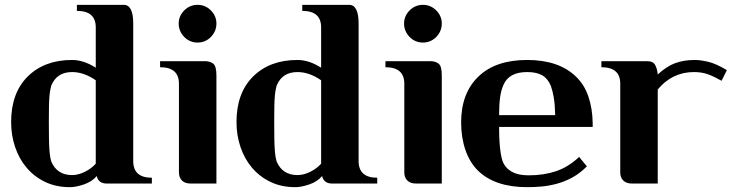

<svg xmlns="http://www.w3.org/2000/svg" viewBox="-20 -759 3026 794"><path d="M531 -93Q531 -24 608 -24V0H420Q406 0 395 -7Q384 -14 380 -31Q361 -8 327.5 3.5Q294 15 269 15Q212 15 167 -6.5Q122 -28 90.5 -65Q59 -102 42.5 -151Q26 -200 26 -254Q26 -374 94 -442Q163 -511 278 -511Q326 -511 376 -479V-646Q376 -714 298 -714V-739H492Q531 -739 531 -661ZM182 -254Q182 -213 182.5 -184.5Q183 -156 184.5 -137.5Q186 -119 188 -108Q190 -97 192 -91Q216 -35 278 -35Q304 -35 331 -48.5Q358 -62 376 -82V-427Q327 -461 278 -461Q215 -461 192 -405Q190 -397 188 -387.5Q186 -378 184.5 -361.5Q183 -345 182.5 -319.5Q182 -294 182 -254Z M875 0H768Q745 0 732.5 -12.5Q720 -25 720 -46V-413Q720 -481 642 -481V-506H828Q848 -506 861.5 -496Q875 -486 875 -447ZM742 -606Q719 -630 719 -661.5Q719 -693 742 -716Q765 -739 797 -739Q829 -739 852 -716Q875 -693 875 -661.5Q875 -630 852 -606Q829 -583 797 -583Q765 -583 742 -606Z M1463 -93Q1463 -24 1540 -24V0H1352Q1338 0 1327 -7Q1316 -14 1312 -31Q1293 -8 1259.5 3.5Q1226 15 1201 15Q1144 15 1099 -6.5Q1054 -28 1022.5 -65Q991 -102 974.5 -151Q958 -200 958 -254Q958 -374 1026 -442Q1095 -511 1210 -511Q1258 -511 1308 -479V-646Q1308 -714 1230 -714V-739H1424Q1463 -739 1463 -661ZM1114 -254Q1114 -213 1114.5 -184.5Q1115 -156 1116.5 -137.5Q1118 -119 1120 -108Q1122 -97 1124 -91Q1148 -35 1210 -35Q1236 -35 1263 -48.5Q1290 -62 1308 -82V-427Q1259 -461 1210 -461Q1147 -461 1124 -405Q1122 -397 1120 -387.5Q1118 -378 1116.5 -361.5Q1115 -345 1114.5 -319.5Q1114 -294 1114 -254Z M1807 0H1700Q1677 0 1664.5 -12.5Q1652 -25 1652 -46V-413Q1652 -481 1574 -481V-506H1760Q1780 -506 1793.5 -496Q1807 -486 1807 -447ZM1674 -606Q1651 -630 1651 -661.5Q1651 -693 1674 -716Q1697 -739 1729 -739Q1761 -739 1784 -716Q1807 -693 1807 -661.5Q1807 -630 1784 -606Q1761 -583 1729 -583Q1697 -583 1674 -606Z M2276 -283Q2275 -327 2270 -356Q2265 -385 2258 -404Q2245 -435 2221.5 -448Q2198 -461 2160 -461Q2086 -461 2063 -410Q2052 -386 2048 -355.5Q2044 -325 2044 -283ZM2160 15Q2028 15 1958 -52Q1923 -86 1905 -138Q1887 -190 1887 -253Q1887 -374 1959 -443Q2030 -511 2160 -511Q2290 -511 2361 -443Q2396 -410 2413 -360.5Q2430 -311 2431 -251V-234H2044Q2044 -194 2046 -167.5Q2048 -141 2051 -123.5Q2054 -106 2057 -97Q2060 -88 2062 -84Q2071 -68 2082.5 -58.5Q2094 -49 2107.5 -43.5Q2121 -38 2136.5 -36Q2152 -34 2167 -34Q2229 -34 2279.5 -51Q2330 -68 2375 -110L2407 -71Q2377 -41 2345 -24Q2313 -7 2280.5 1.5Q2248 10 2217.5 12.5Q2187 15 2160 15Z M2700 0H2593Q2570 0 2557.5 -12.5Q2545 -25 2545 -46V-413Q2545 -481 2467 -481V-506H2657Q2681 -506 2689.5 -490Q2698 -474 2700 -451Q2737 -485 2772.5 -498Q2808 -511 2853 -511Q2876 -511 2908.5 -503.5Q2941 -496 2986 -469L2964 -425Q2934 -442 2908.5 -451.5Q2883 -461 2850 -461Q2760 -461 2700 -389Z"/></svg>

Font: Cafe24 Danjunghae
Style: Regular
Weight: 400
Designer: Cafe24 thkim, hmlim, mnelim, nhlee, sslee, sskim, smlim, yjkim, sdjeong, hskwak & 4IRTF
Foundry: Cafe24
Version: Version 1.000